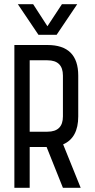

<svg xmlns="http://www.w3.org/2000/svg" viewBox="-20 -899 455 919"><path d="M207 -683.6Q354.5 -683.6 354.5 -537.1Q354.5 -471.7 354.5 -341.8Q354.5 -239.3 282.2 -208Q310.5 -138.7 366.2 0Q344.7 0 281.2 0Q261.7 -48.8 203.1 -195.3Q182.6 -195.3 122.1 -195.3Q122.1 -146.5 122.1 0Q103.5 0 48.8 0Q48.8 -25.4 48.8 -62.5Q48.8 -174.8 48.8 -398.4Q48.8 -469.7 48.8 -683.6Q88.9 -683.6 207 -683.6ZM207 -268.6Q281.2 -268.6 281.2 -341.8Q281.2 -407.2 281.2 -537.1Q281.2 -610.4 207 -610.4Q178.7 -610.4 122.1 -610.4Q122.1 -524.4 122.1 -268.6Q143.6 -268.6 207 -268.6ZM138.7 -878.9Q156.2 -852.5 207 -773.4Q224.6 -799.8 276.4 -878.9Q294.9 -878.9 349.6 -878.9Q325.2 -842.8 251 -732.4Q229.5 -732.4 164.1 -732.4Q138.7 -769.5 65.4 -878.9Q84 -878.9 138.7 -878.9Z"/></svg>

Font: ZAANS 2018
Style: Regular
Weight: 400
Designer: Counter Creatives
Version: Version 1.0 - 24-01-18